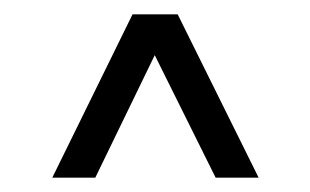

<svg xmlns="http://www.w3.org/2000/svg" viewBox="-20 -710 433 268"><path d="M53 -462 165 -690H228L341 -462H281L196 -633L113 -462Z"/></svg>

Font: Big Shoulders Text
Style: Regular
Weight: 400
Designer: Patric King
Foundry: XO Type Co
Version: Version 1.000; ttfautohint (v1.8.2)